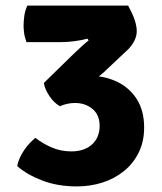

<svg xmlns="http://www.w3.org/2000/svg" viewBox="-20 -653 580 688"><path d="M337 -202Q337 -241.5 311.2 -262.8Q285.5 -284 248.5 -284Q234.5 -284 221 -281Q207.5 -278 194.5 -272.5Q174 -284 157.5 -308.2Q141 -332.5 137 -355.5Q168.5 -366.5 202.5 -374.2Q236.5 -382 295 -382Q352.5 -382 398 -360.8Q443.5 -339.5 470 -298Q496.5 -256.5 496.5 -196Q496.5 -146 477.2 -106.8Q458 -67.5 424.5 -40.2Q391 -13 347.5 1Q304 15 255.5 15Q186.5 15 131.2 -6.2Q76 -27.5 41.5 -58Q47 -85.5 65.2 -113Q83.5 -140.5 107 -159Q132 -139 164.8 -124.8Q197.5 -110.5 235.5 -110.5Q282 -110.5 309.5 -135.2Q337 -160 337 -202ZM363 -404.5Q342.5 -383.5 315.8 -367Q289 -350.5 263.2 -339.2Q237.5 -328 219.5 -321.5L137 -355.5L229.5 -446Q239 -455.5 251.8 -467.5Q264.5 -479.5 277 -490.8Q289.5 -502 297.5 -508L293.5 -514.5Q275.5 -509.5 249.5 -505.8Q223.5 -502 196 -502H75Q68 -520.5 66.2 -536Q64.5 -551.5 64.5 -561Q64.5 -575.5 67 -595Q69.5 -614.5 78 -633H439Q457 -600 463.5 -578.8Q470 -557.5 470 -541.5Q470 -508.5 440 -477Z"/></svg>

Font: Signika
Style: Bold
Weight: 700
Designer: Anna Giedry
Foundry: Anna Giedry
Version: Version 2.001